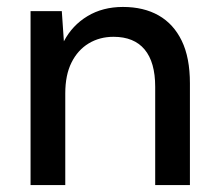

<svg xmlns="http://www.w3.org/2000/svg" viewBox="-20 -533 626 553"><path d="M68 0V-501H158L164 -414Q188 -460 232 -486.5Q276 -513 334 -513Q394 -513 437 -488.5Q480 -464 503.5 -415.5Q527 -367 527 -293V0H427V-283Q427 -354 396.5 -390.5Q366 -427 307 -427Q267 -427 235.5 -408Q204 -389 186 -353Q168 -317 168 -264V0Z"/></svg>

Font: DMSans_18ptMedium
Style: Regular
Weight: 500
Designer: Colophon Foundry, Jonny Pinhorn
Foundry: Colophon Foundry
Version: Version 4.004;gftools[0.9.30]